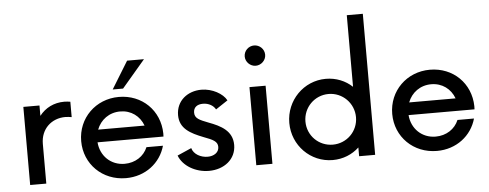

<svg xmlns="http://www.w3.org/2000/svg" viewBox="-49 -856 2519 990"><g transform="rotate(-5 1210.5 -361.0)"><path d="M70.8 0H154.3V-205.6C154.3 -283.2 210.4 -333.5 281.7 -333.5C293.5 -333.5 304.7 -331.5 314.5 -330.1V-409.7C304.7 -411.1 294.4 -412.6 283.2 -412.6C229 -412.6 184.6 -389.6 154.3 -350.6V-404.3H70.8Z M711.9 -595.2H624.5L537.6 -453.6H591.3ZM777.8 -205.1C775.9 -324.2 685.5 -412.6 565.4 -412.6C445.3 -412.6 352.5 -321.3 352.5 -202.1C352.5 -83 444.8 7.8 566.4 7.8C667.5 7.8 746.1 -54.7 770.5 -142.1H685.1C666 -96.2 621.1 -66.4 565.9 -66.4C494.6 -66.4 441.4 -118.2 436 -189H777.3ZM565.9 -337.4C622.6 -337.4 666.5 -304.2 685.1 -253.9H444.8C463.9 -303.7 508.8 -337.4 565.9 -337.4Z M996.1 7.8C1074.7 7.8 1136.7 -40.5 1136.7 -114.3C1136.7 -187.5 1077.6 -217.3 1014.6 -240.7C969.2 -258.3 945.3 -268.1 945.3 -297.9C945.3 -325.2 964.4 -339.8 994.6 -339.8C1024.4 -339.8 1049.3 -324.7 1059.6 -304.7L1122.1 -346.2C1103.5 -381.8 1048.8 -412.6 992.7 -412.6C921.4 -412.6 861.8 -366.7 861.8 -292C861.8 -222.7 916 -194.3 983.4 -168C1030.8 -150.4 1054.2 -139.6 1054.2 -111.3C1054.2 -82 1027.3 -65.4 995.6 -65.4C960 -65.4 923.3 -84.5 914.6 -117.2L841.3 -85C861.8 -30.3 926.3 7.8 996.1 7.8Z M1283.2 -511.2C1312 -511.2 1336.4 -535.2 1336.4 -563.5C1336.4 -593.3 1312 -616.2 1283.2 -616.2C1254.9 -616.2 1230.5 -593.3 1230.5 -563.5C1230.5 -535.2 1254.9 -511.2 1283.2 -511.2ZM1241.2 0H1324.7V-404.3H1241.2Z M1773.4 -730V-359.4C1737.8 -392.6 1690.4 -412.6 1636.7 -412.6C1522 -412.6 1429.7 -318.8 1429.7 -202.1C1429.7 -85.4 1522 7.8 1636.7 7.8C1690.4 7.8 1737.8 -12.2 1773.4 -45.4V0H1856.4V-730ZM1644 -71.3C1571.3 -71.3 1513.2 -128.9 1513.2 -202.1C1513.2 -274.9 1571.3 -333.5 1644 -333.5C1716.3 -333.5 1774.9 -274.9 1774.9 -202.1C1774.9 -128.9 1716.3 -71.3 1644 -71.3Z M2387.7 -205.1C2385.7 -324.2 2295.4 -412.6 2175.3 -412.6C2055.2 -412.6 1962.4 -321.3 1962.4 -202.1C1962.4 -83 2054.7 7.8 2176.3 7.8C2277.3 7.8 2356 -54.7 2380.4 -142.1H2294.9C2275.9 -96.2 2231 -66.4 2175.8 -66.4C2104.5 -66.4 2051.3 -118.2 2045.9 -189H2387.2ZM2175.8 -337.4C2232.4 -337.4 2276.4 -304.2 2294.9 -253.9H2054.7C2073.7 -303.7 2118.7 -337.4 2175.8 -337.4Z"/></g></svg>

Font: Now Medium
Style: Regular
Weight: 500
Designer: Alfredo Marco Pradil
Foundry: Alfredo Marco Pradil
Version: Version 1.200;hotconv 1.0.109;makeotfexe 2.5.65596